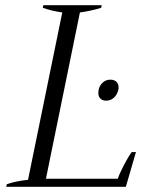

<svg xmlns="http://www.w3.org/2000/svg" viewBox="-20 -720 598 740"><path d="M6 -10Q40 -22 88 -27L220 -672Q178 -678 145 -690L147 -700H372L370 -690Q332 -678 288 -672L157 -31H434Q440 -50 458 -84.5Q476 -119 488 -134H504L465 0H4ZM359 -361Q359 -384 372.5 -398.5Q386 -413 405 -413Q420 -413 428.5 -405Q437 -397 437 -383Q437 -376 436 -373Q431 -354 418.5 -343Q406 -332 389 -332Q375 -332 367 -340Q359 -348 359 -361Z"/></svg>

Font: Trirong Light
Style: Italic
Weight: 300
Italic angle: -12°
Designer: Katatrad Team
Foundry: CadsonDemak
Version: Version 1.001